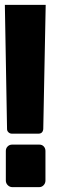

<svg xmlns="http://www.w3.org/2000/svg" viewBox="-20 -770 307 790"><path d="M0 -750H168L158 -239Q156 -220 138 -220H29Q21 -220 15 -225.5Q9 -231 9 -239ZM167 -149V-27Q167 -16 159.5 -8Q152 0 141 0H31Q20 0 12 -8Q4 -16 4 -27V-149Q4 -160 11.5 -167.5Q19 -175 30 -175H142Q153 -175 160 -167.5Q167 -160 167 -149Z"/></svg>

Font: Punc
Style: Bold
Weight: 400
Designer: The Kinetic
Foundry: The Kinetic
Version: Version 1.000;PS 001.001;hotconv 1.0.56